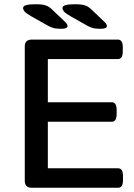

<svg xmlns="http://www.w3.org/2000/svg" viewBox="-20 -887 632 907"><path d="M130 0Q97 0 97 -33V-667Q97 -700 130 -700H537Q560 -700 560 -664V-644Q560 -608 537 -608H206V-404H508Q531 -404 531 -368V-348Q531 -312 508 -312H206V-92H538Q561 -92 561 -56V-36Q561 0 538 0ZM269 -751Q244 -751 229.5 -755.5Q215 -760 195 -772L126 -811Q102 -825 95.5 -833.5Q89 -842 89 -849Q89 -859 104.5 -863Q120 -867 147 -867Q180 -867 196 -861.5Q212 -856 226 -842L287 -784Q299 -773 299 -764Q299 -751 269 -751ZM455 -751Q430 -751 415.5 -755.5Q401 -760 381 -772L312 -811Q288 -825 281.5 -833.5Q275 -842 275 -849Q275 -859 290.5 -863Q306 -867 333 -867Q366 -867 382 -861.5Q398 -856 412 -842L473 -784Q485 -773 485 -764Q485 -751 455 -751Z"/></svg>

Font: Asap Semi Expanded Medium
Style: Regular
Weight: 500
Width: 6
Designer: Pablo Cosgaya
Foundry: Omnibus-Type
Version: Version 3.001; ttfautohint (v1.8.4.7-5d5b)